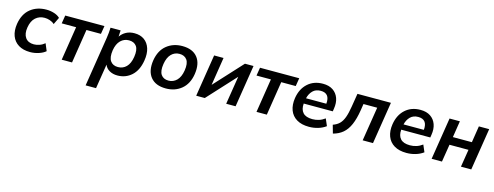

<svg xmlns="http://www.w3.org/2000/svg" viewBox="-22 -1263 5731 2227"><g transform="rotate(15 2843.5 -149.5)"><path d="M279 10Q196 10 140 -24.5Q84 -59 60.5 -121.5Q37 -184 50 -268Q70 -390 147.5 -452.5Q225 -515 339 -515Q386 -515 430.5 -501Q475 -487 502 -460L461 -375Q437 -397 405 -407.5Q373 -418 343 -418Q279 -418 234.5 -378.5Q190 -339 177 -259Q164 -180 196.5 -134Q229 -88 299 -88Q329 -88 363.5 -99.5Q398 -111 428 -136L464 -50Q433 -23 382.5 -6.5Q332 10 279 10Z M658 0 722 -407H549L565 -505H1036L1020 -407H846L782 0Z M1003 216 1097 -379Q1102 -410 1105 -442Q1108 -474 1109 -505H1230L1226 -429Q1253 -469 1296 -492Q1339 -515 1396 -515Q1466 -515 1513.5 -481Q1561 -447 1581 -385Q1601 -323 1587 -238Q1567 -116 1496.5 -53Q1426 10 1328 10Q1273 10 1232 -13.5Q1191 -37 1175 -79L1128 216ZM1309 -86Q1368 -86 1408.5 -126.5Q1449 -167 1462 -248Q1476 -336 1446.5 -377.5Q1417 -419 1355 -419Q1297 -419 1255.5 -378.5Q1214 -338 1201 -258Q1188 -170 1218 -128Q1248 -86 1309 -86Z M1909 10Q1785 10 1725.5 -64Q1666 -138 1686 -268Q1706 -390 1783.5 -452.5Q1861 -515 1970 -515Q2094 -515 2153 -441.5Q2212 -368 2192 -238Q2173 -117 2096 -53.5Q2019 10 1909 10ZM1916 -86Q1973 -86 2014 -126.5Q2055 -167 2068 -248Q2082 -336 2052 -377.5Q2022 -419 1962 -419Q1904 -419 1864 -378.5Q1824 -338 1811 -258Q1797 -170 1826 -128Q1855 -86 1916 -86Z M2273 0 2353 -505H2466L2413 -168L2723 -505H2826L2746 0H2633L2687 -338L2376 0Z M2997 0 3061 -407H2888L2904 -505H3375L3359 -407H3185L3121 0Z M3628 10Q3539 10 3480.5 -25Q3422 -60 3398 -123.5Q3374 -187 3387 -271Q3405 -384 3477 -449.5Q3549 -515 3659 -515Q3732 -515 3779.5 -483Q3827 -451 3847 -395.5Q3867 -340 3855 -267L3850 -235H3501Q3495 -164 3530 -125Q3565 -86 3644 -86Q3683 -86 3720.5 -97.5Q3758 -109 3793 -135L3829 -51Q3788 -21 3736 -5.5Q3684 10 3628 10ZM3654 -429Q3595 -429 3559.5 -393Q3524 -357 3511 -301H3755Q3767 -429 3654 -429Z M3918 14 3890 -85Q3937 -101 3967 -130.5Q3997 -160 4016 -211.5Q4035 -263 4048 -345L4074 -505H4476L4396 0H4272L4337 -409H4172L4160 -331Q4143 -225 4112.5 -155Q4082 -85 4034.5 -44.5Q3987 -4 3918 14Z M4799 10Q4710 10 4651.5 -25Q4593 -60 4569 -123.5Q4545 -187 4558 -271Q4576 -384 4648 -449.5Q4720 -515 4830 -515Q4903 -515 4950.5 -483Q4998 -451 5018 -395.5Q5038 -340 5026 -267L5021 -235H4672Q4666 -164 4701 -125Q4736 -86 4815 -86Q4854 -86 4891.5 -97.5Q4929 -109 4964 -135L5000 -51Q4959 -21 4907 -5.5Q4855 10 4799 10ZM4825 -429Q4766 -429 4730.5 -393Q4695 -357 4682 -301H4926Q4938 -429 4825 -429Z M5100 0 5180 -505H5304L5273 -307H5501L5532 -505H5656L5576 0H5452L5486 -211H5258L5224 0Z"/></g></svg>

Font: Mulish
Style: Bold Italic
Weight: 700
Italic angle: -9°
Designer: Vernon Adams
Foundry: Vernon Adams
Version: Version 3.603; ttfautohint (v1.8.3)